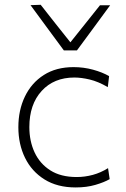

<svg xmlns="http://www.w3.org/2000/svg" viewBox="-20 -792 540 821"><path d="M303.5 9.5Q225 9.5 170.2 -24.8Q115.5 -59 87 -117.2Q58.5 -175.5 58.5 -248Q58.5 -321 86.5 -379.2Q114.5 -437.5 167.2 -471.2Q220 -505 294.5 -505Q337.5 -505 377.8 -494Q418 -483 446.5 -466.5L441 -419.5Q399.5 -443.5 363.5 -452Q327.5 -460.5 298 -460.5Q210.5 -460.5 158 -403Q105.5 -345.5 105.5 -248.5Q105.5 -188.5 128 -140.2Q150.5 -92 195.2 -63.5Q240 -35 308 -35Q342.5 -35 376.8 -44.2Q411 -53.5 442 -73L449 -26Q425.5 -12.5 388 -1.5Q350.5 9.5 303.5 9.5ZM253 -576.5Q217.5 -624.5 181.8 -673Q146 -721.5 110.5 -770L154 -771.5Q186 -730.5 217.5 -690.8Q249 -651 281 -611Q313 -651 344.5 -690.5Q375.5 -729.5 407.5 -769.5H451Q416 -721.5 380.2 -673Q344.5 -624.5 309 -576.5Z"/></svg>

Font: Heraclito ExtraLight
Style: Regular
Weight: 200
Designer: Kostas Bartsokas (font) & Cristiano Sobral (main changes)
Foundry: Kostas Bartsokas (font) & Cristiano Sobral (main changes)
Version: Version 1.00;July 8, 2020;FontCreator 13.0.0.2655 64-bit